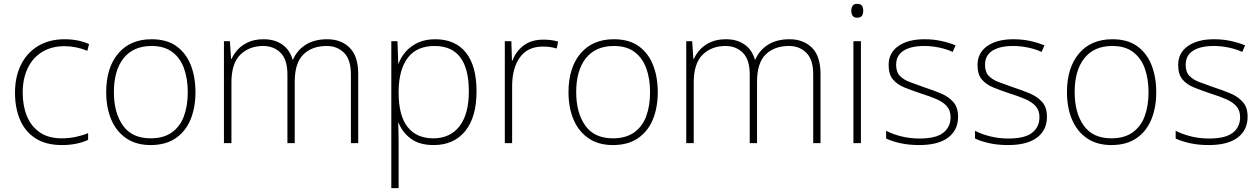

<svg xmlns="http://www.w3.org/2000/svg" viewBox="-20 -744 6551 998"><path d="M302 10Q220 10 166 -24Q112 -58 85 -119.5Q58 -181 58 -262Q58 -346 89.5 -408.5Q121 -471 179 -505.5Q237 -540 316 -540Q353 -540 384.5 -533.5Q416 -527 443 -515L434 -480Q405 -492 374.5 -498Q344 -504 316 -504Q248 -504 199 -474Q150 -444 124 -389.5Q98 -335 98 -262Q98 -195 119.5 -141.5Q141 -88 186 -56.5Q231 -25 301 -25Q339 -25 374 -32.5Q409 -40 438 -52V-17Q413 -5 378.5 2.5Q344 10 302 10Z M996 -265Q996 -185 970.5 -123Q945 -61 893 -25.5Q841 10 763 10Q688 10 636.5 -25Q585 -60 558.5 -122Q532 -184 532 -265Q532 -392 594.5 -466Q657 -540 768 -540Q847 -540 897 -504Q947 -468 971.5 -406Q996 -344 996 -265ZM572 -265Q572 -158 619 -91.5Q666 -25 763 -25Q830 -25 873 -55.5Q916 -86 936 -140Q956 -194 956 -265Q956 -333 937 -387Q918 -441 876.5 -473Q835 -505 768 -505Q673 -505 622.5 -441.5Q572 -378 572 -265Z M1681 -540Q1753 -540 1797.5 -496Q1842 -452 1842 -359V0H1804V-357Q1804 -434 1768.5 -469.5Q1733 -505 1678 -505Q1602 -505 1557 -461Q1512 -417 1512 -319V0H1474V-357Q1474 -434 1438.5 -469.5Q1403 -505 1348 -505Q1276 -505 1229.5 -460Q1183 -415 1183 -315V0H1144V-530H1175L1181 -438H1184Q1195 -464 1216.5 -487Q1238 -510 1271 -525Q1304 -540 1351 -540Q1407 -540 1446.5 -513Q1486 -486 1501 -434H1503Q1524 -483 1569 -511.5Q1614 -540 1681 -540Z M2242 -540Q2346 -540 2401.5 -471Q2457 -402 2457 -269Q2457 -135 2398 -62.5Q2339 10 2234 10Q2159 10 2114.5 -24Q2070 -58 2052 -106H2050Q2051 -76 2051.5 -44.5Q2052 -13 2052 16V234H2014V-530H2046L2050 -414H2052Q2064 -447 2089 -475.5Q2114 -504 2152 -522Q2190 -540 2242 -540ZM2239 -505Q2146 -505 2099.5 -443.5Q2053 -382 2052 -269V-263Q2052 -142 2099 -83.5Q2146 -25 2232 -25Q2320 -25 2368.5 -88Q2417 -151 2417 -269Q2417 -505 2239 -505Z M2804 -538Q2826 -538 2845 -535.5Q2864 -533 2881 -528L2874 -492Q2856 -497 2839.5 -499.5Q2823 -502 2802 -502Q2723 -502 2682.5 -446Q2642 -390 2642 -295V0H2604V-530H2638L2641 -429H2644Q2660 -475 2700.5 -506.5Q2741 -538 2804 -538Z M3399 -265Q3399 -185 3373.5 -123Q3348 -61 3296 -25.5Q3244 10 3166 10Q3091 10 3039.5 -25Q2988 -60 2961.5 -122Q2935 -184 2935 -265Q2935 -392 2997.5 -466Q3060 -540 3171 -540Q3250 -540 3300 -504Q3350 -468 3374.5 -406Q3399 -344 3399 -265ZM2975 -265Q2975 -158 3022 -91.5Q3069 -25 3166 -25Q3233 -25 3276 -55.5Q3319 -86 3339 -140Q3359 -194 3359 -265Q3359 -333 3340 -387Q3321 -441 3279.5 -473Q3238 -505 3171 -505Q3076 -505 3025.5 -441.5Q2975 -378 2975 -265Z M4084 -540Q4156 -540 4200.5 -496Q4245 -452 4245 -359V0H4207V-357Q4207 -434 4171.5 -469.5Q4136 -505 4081 -505Q4005 -505 3960 -461Q3915 -417 3915 -319V0H3877V-357Q3877 -434 3841.5 -469.5Q3806 -505 3751 -505Q3679 -505 3632.5 -460Q3586 -415 3586 -315V0H3547V-530H3578L3584 -438H3587Q3598 -464 3619.5 -487Q3641 -510 3674 -525Q3707 -540 3754 -540Q3810 -540 3849.5 -513Q3889 -486 3904 -434H3906Q3927 -483 3972 -511.5Q4017 -540 4084 -540Z M4435 -724Q4454 -724 4460.5 -714Q4467 -704 4467 -688Q4467 -672 4460.5 -662Q4454 -652 4435 -652Q4419 -652 4412 -662Q4405 -672 4405 -688Q4405 -704 4412 -714Q4419 -724 4435 -724ZM4455 -530V0H4416V-530Z M4960 -137Q4960 -68 4908.5 -29Q4857 10 4758 10Q4703 10 4659 0Q4615 -10 4586 -24V-64Q4624 -45 4668 -34.5Q4712 -24 4759 -24Q4845 -24 4883 -54Q4921 -84 4921 -135Q4921 -170 4901.5 -192Q4882 -214 4847 -229Q4812 -244 4767 -258Q4719 -274 4681 -289.5Q4643 -305 4621 -331.5Q4599 -358 4599 -406Q4599 -469 4649.5 -504.5Q4700 -540 4785 -540Q4832 -540 4873 -531Q4914 -522 4947 -508L4932 -474Q4903 -488 4863 -496.5Q4823 -505 4784 -505Q4715 -505 4676.5 -480.5Q4638 -456 4638 -407Q4638 -370 4657 -350Q4676 -330 4709 -317.5Q4742 -305 4785 -290Q4831 -275 4870.5 -258.5Q4910 -242 4935 -214Q4960 -186 4960 -137Z M5422 -137Q5422 -68 5370.5 -29Q5319 10 5220 10Q5165 10 5121 0Q5077 -10 5048 -24V-64Q5086 -45 5130 -34.5Q5174 -24 5221 -24Q5307 -24 5345 -54Q5383 -84 5383 -135Q5383 -170 5363.5 -192Q5344 -214 5309 -229Q5274 -244 5229 -258Q5181 -274 5143 -289.5Q5105 -305 5083 -331.5Q5061 -358 5061 -406Q5061 -469 5111.5 -504.5Q5162 -540 5247 -540Q5294 -540 5335 -531Q5376 -522 5409 -508L5394 -474Q5365 -488 5325 -496.5Q5285 -505 5246 -505Q5177 -505 5138.5 -480.5Q5100 -456 5100 -407Q5100 -370 5119 -350Q5138 -330 5171 -317.5Q5204 -305 5247 -290Q5293 -275 5332.5 -258.5Q5372 -242 5397 -214Q5422 -186 5422 -137Z M5990 -265Q5990 -185 5964.5 -123Q5939 -61 5887 -25.5Q5835 10 5757 10Q5682 10 5630.5 -25Q5579 -60 5552.5 -122Q5526 -184 5526 -265Q5526 -392 5588.5 -466Q5651 -540 5762 -540Q5841 -540 5891 -504Q5941 -468 5965.5 -406Q5990 -344 5990 -265ZM5566 -265Q5566 -158 5613 -91.5Q5660 -25 5757 -25Q5824 -25 5867 -55.5Q5910 -86 5930 -140Q5950 -194 5950 -265Q5950 -333 5931 -387Q5912 -441 5870.5 -473Q5829 -505 5762 -505Q5667 -505 5616.5 -441.5Q5566 -378 5566 -265Z M6465 -137Q6465 -68 6413.5 -29Q6362 10 6263 10Q6208 10 6164 0Q6120 -10 6091 -24V-64Q6129 -45 6173 -34.5Q6217 -24 6264 -24Q6350 -24 6388 -54Q6426 -84 6426 -135Q6426 -170 6406.5 -192Q6387 -214 6352 -229Q6317 -244 6272 -258Q6224 -274 6186 -289.5Q6148 -305 6126 -331.5Q6104 -358 6104 -406Q6104 -469 6154.5 -504.5Q6205 -540 6290 -540Q6337 -540 6378 -531Q6419 -522 6452 -508L6437 -474Q6408 -488 6368 -496.5Q6328 -505 6289 -505Q6220 -505 6181.5 -480.5Q6143 -456 6143 -407Q6143 -370 6162 -350Q6181 -330 6214 -317.5Q6247 -305 6290 -290Q6336 -275 6375.5 -258.5Q6415 -242 6440 -214Q6465 -186 6465 -137Z"/></svg>

Font: Noto Sans Devanagari ExtraLight
Style: Regular
Weight: 200
Designer: Jelle Bosma - Monotype Design Team
Foundry: Monotype Imaging Inc.
Version: Version 2.004; ttfautohint (v1.8.4.7-5d5b)